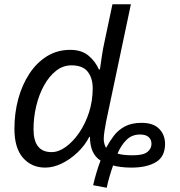

<svg xmlns="http://www.w3.org/2000/svg" viewBox="-20 -780 847 905"><path d="M419 93Q425 66 435 32.5Q445 -1 454 -23Q404 -55 404 -135H401Q380 -94 345 -61Q310 -28 270.5 -9Q231 10 193 10Q129 10 88.5 -36Q48 -82 48 -173Q48 -247 66 -313.5Q84 -380 118.5 -432.5Q153 -485 201.5 -515Q250 -545 311 -545Q365 -545 397.5 -517.5Q430 -490 446 -453H451Q456 -487 460.5 -518Q465 -549 473 -585L510 -760H597L480 -206Q476 -185 472.5 -162.5Q469 -140 469 -125Q469 -111 472.5 -100.5Q476 -90 480 -83Q496 -113 516.5 -140Q537 -167 568.5 -184Q600 -201 647 -201Q703 -201 730.5 -172.5Q758 -144 758 -102Q758 -41 714.5 -15.5Q671 10 600 10Q572 10 549.5 7Q527 4 513 0Q506 19 497 49.5Q488 80 483 105ZM223 -63Q256 -63 290 -87.5Q324 -112 353 -154Q382 -196 399.5 -250Q417 -304 417 -364Q417 -412 393.5 -442Q370 -472 317 -472Q277 -472 244.5 -446.5Q212 -421 188 -378Q164 -335 151 -281Q138 -227 138 -171Q138 -63 223 -63ZM606 -48Q655 -48 674.5 -63.5Q694 -79 694 -102Q694 -122 680.5 -134Q667 -146 640 -146Q602 -146 576.5 -121Q551 -96 534 -56Q560 -48 606 -48Z"/></svg>

Font: Noto Sans
Style: Italic
Weight: 400
Italic angle: -12°
Designer: Monotype Design Team
Foundry: Monotype Imaging Inc.
Version: Version 2.013; ttfautohint (v1.8.4.7-5d5b)